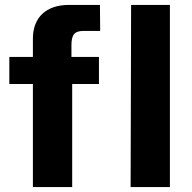

<svg xmlns="http://www.w3.org/2000/svg" viewBox="-20 -762 780 782"><path d="M383 -530H271V-578C271 -620 283 -636 320 -636H388L387 -742H261C168 -742 114 -691 114 -605V-530H18V-420H114V0H274V-420H383ZM512 0H672V-742H514Z"/></svg>

Font: 18Franklin
Style: Bold
Weight: 700
Designer: Pablo Impallari, Rodrigo Fuenzalida (Modified by Dan O. Williams)
Version: Version 0.025;PS 000.025;hotconv 1.0.88;makeotf.lib2.5.64775